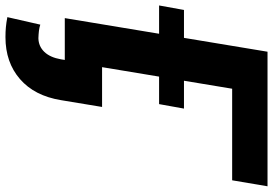

<svg xmlns="http://www.w3.org/2000/svg" viewBox="-210 -602 980 689"><g transform="rotate(90 280.5 -258.0)"><path d="M605 -727.5 583.5 -600.6H254.9L155.3 0H1.5L122.1 -727.5ZM-43.9 -338.4 -27.8 -427.7H326.2L310.1 -338.4ZM172.9 -133.8H320.3L295.9 13.7Q280.3 108.9 220.2 160.9Q160.2 212.9 69.8 212.9Q50.3 212.9 34.2 211.4Q18.1 210 -2 206.1L24.9 87.9Q35.2 91.3 47.1 92.8Q59.1 94.2 73.7 94.7Q102.5 94.2 122.6 73.5Q142.6 52.7 149.4 13.7Z"/></g></svg>

Font: Inter Tight
Style: Bold Italic
Weight: 700
Italic angle: -9.39999°
Designer: Rasmus Andersson
Foundry: rsms
Version: Version 3.004